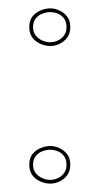

<svg xmlns="http://www.w3.org/2000/svg" viewBox="-20 -425 238 459"><path d="M100 -76Q111 -76 122 -71Q133 -66 140.5 -56.5Q148 -47 148 -31Q148 -16 140.5 -6Q133 4 122 9Q111 14 100 14Q89 14 77 9Q65 4 57.5 -6Q50 -16 50 -31Q50 -47 57.5 -56.5Q65 -66 77 -71Q89 -76 100 -76ZM100 5Q109 5 118 1Q127 -3 133 -11Q139 -19 139 -31Q139 -44 133 -52Q127 -60 118 -63.5Q109 -67 100 -67Q91 -67 81.5 -63.5Q72 -60 65.5 -52Q59 -44 59 -31Q59 -19 65.5 -11Q72 -3 81.5 1Q91 5 100 5ZM100 -405Q111 -405 122 -400Q133 -395 140.5 -385.5Q148 -376 148 -360Q148 -345 140.5 -335Q133 -325 122 -320Q111 -315 100 -315Q89 -315 77 -320Q65 -325 57.5 -335Q50 -345 50 -360Q50 -376 57.5 -385.5Q65 -395 77 -400Q89 -405 100 -405ZM100 -324Q109 -324 118 -328Q127 -332 133 -340Q139 -348 139 -360Q139 -373 133 -381Q127 -389 118 -392.5Q109 -396 100 -396Q91 -396 81.5 -392.5Q72 -389 65.5 -381Q59 -373 59 -360Q59 -348 65.5 -340Q72 -332 81.5 -328Q91 -324 100 -324Z"/></svg>

Font: Kalnia Glaze Thin
Style: Regular
Weight: 100
Version: Version 1.110